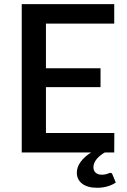

<svg xmlns="http://www.w3.org/2000/svg" viewBox="-20 -740 616 932"><path d="M515 99C513.3 99 511.5 99.5 509.5 100.5C507.5 101.5 505 102.5 502 103.5C499 104.5 495.3 105.5 491 106.5C486.7 107.5 481 108 474 108C461.3 108 451.4 104.8 444.3 98.2C437.1 91.8 433.5 83 433.5 72C433.5 64 435.2 56.4 438.5 49.2C441.8 42.1 446.2 35.5 451.5 29.5C456.8 23.5 462.8 18 469.3 13C475.8 8 482.3 3.7 489 0H534.5L535 -94.5H203V-317H468V-408.5H203V-625.5H534.5V-720H85.5V0H422.5C401.2 13.3 384.3 28.4 371.8 45.3C359.3 62.1 353 79.8 353 98.5C353 120.5 361.6 138.2 378.8 151.5C395.9 164.8 420.2 171.5 451.5 171.5C469.5 171.5 486.4 169.2 502.3 164.5C518.1 159.8 531.3 153.7 542 146L525.5 106C523.8 101.3 520.3 99 515 99Z"/></svg>

Font: Lato Semibold
Style: Regular
Weight: 600
Designer: Lukasz Dziedzic
Foundry: tyPoland Lukasz Dziedzic
Version: Version 2.006; 2014-01-15